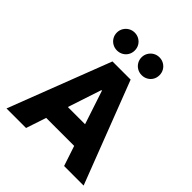

<svg xmlns="http://www.w3.org/2000/svg" viewBox="-252 -1099 1255 1255"><g transform="rotate(45 376.0 -471.5)"><path d="M505.4 -139.6H246.6L200.2 0H19.5L292 -707H460L732.4 0H551.8ZM455.6 -290 378.4 -523.4H373.5L296.4 -290ZM178.7 -860.4Q178.7 -883.3 189.9 -902.3Q201.2 -921.4 220.2 -932.4Q239.3 -943.4 261.7 -943.4Q284.7 -943.4 303.7 -932.4Q322.8 -921.4 333.7 -902.6Q344.7 -883.8 344.7 -860.4Q344.7 -837.4 333.7 -818.6Q322.8 -799.8 303.7 -789.1Q284.7 -778.3 261.7 -778.3Q239.3 -778.3 220.2 -789.1Q201.2 -799.8 189.9 -818.8Q178.7 -837.9 178.7 -860.4ZM407.2 -860.4Q407.2 -883.3 418.5 -902.3Q429.7 -921.4 448.7 -932.4Q467.8 -943.4 490.2 -943.4Q513.2 -943.4 532.2 -932.4Q551.3 -921.4 562.3 -902.6Q573.2 -883.8 573.2 -860.4Q573.2 -837.4 562.3 -818.6Q551.3 -799.8 532.2 -789.1Q513.2 -778.3 490.2 -778.3Q467.8 -778.3 448.7 -789.1Q429.7 -799.8 418.5 -818.8Q407.2 -837.9 407.2 -860.4Z"/></g></svg>

Font: Wanted Sans ExtraBold
Style: Regular
Weight: 800
Designer: Original Design by Kil Hyung-jin and Kang Hanbin, Wanted Lab, Inc; Hangeul from Source Han Sans by Jang Soo-young and Ka
Foundry: Wanted Lab, Inc.
Version: Version 1.003